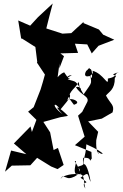

<svg xmlns="http://www.w3.org/2000/svg" viewBox="-20 -867 707 1107"><path d="M292 -588 321 -559 430 -562 412 -615 483 -611 509 -559 548 -603 639 -638 575 -667 550 -697 461 -734 462 -741C438 -720 415 -698 391 -676L340 -673L247 -703C259 -751 271 -799 284 -847L199 -768L154 -719L85 -749L102 -645L108 -644L184 -596L195 -508L239 -610L193 -506L239 -437C231 -408 223 -379 214 -351L174 -249L142 -223L190 -176L164 -106L156 -138L60 -40L132 22L44 1L9 123L48 88L155 86L194 43L275 93L312 108L347 84L314 -14L289 -2L269 -104L230 -164L327 -191L372 -199C329 -245 276 -275 341 -208C267 -264 298 -285 327 -234C381 -302 407 -317 358 -341C360 -323 416 -246 408 -264C458 -277 385 -311 368 -288C389 -358 409 -348 434 -395C444 -305 464 -375 418 -365C445 -316 504 -312 480 -273L454 -222L430 -200L468 -79L412 -30L507 9L509 47C485 79 522 39 460 43C451 87 481 78 424 96C477 123 391 171 367 158C319 139 344 165 329 160C368 133 423 136 446 135C433 145 460 140 411 62C433 53 395 116 419 138C474 130 457 163 472 220C437 163 522 208 444 158C500 115 481 144 503 182C486 82 464 73 464 82C454 61 474 41 478 -35C608 22 582 42 522 -7C578 29 529 45 535 -59L546 -107L488 -167L567 -183L629 -219C642 -262 618 -266 591 -316C608 -338 643 -350 642 -418C669 -443 591 -427 667 -452C635 -442 659 -424 602 -414C606 -359 578 -443 513 -459C530 -430 447 -404 477 -458C508 -488 513 -457 510 -415C517 -421 451 -441 496 -476C505 -369 522 -411 462 -323C411 -413 423 -391 370 -410C413 -421 336 -406 394 -433C360 -436 381 -403 350 -450C308 -435 288 -379 311 -413L323 -502L322 -472L349 -543L297 -583L333 -656L259 -612Z"/></svg>

Font: Hussar Lance
Style: ExBd
Weight: 700
Foundry: Cannot Into Space Fonts, PlusOne Fonts
Version: Version 2.270